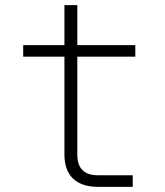

<svg xmlns="http://www.w3.org/2000/svg" viewBox="-20 -725 640 745"><path d="M360 0Q297 0 263.5 -32Q230 -64 230 -125V-505H70V-550H230V-705H280V-550H505V-505H280V-125Q280 -45 360 -45H495V0Z"/></svg>

Font: Tiny Thin
Style: Regular
Weight: 100
Monospace: yes
Designer: Philipp Nurullin, Konstantin Bulenkov
Foundry: JetBrains
Version: Version 2.251; ttfautohint (v1.8.4.7-5d5b)